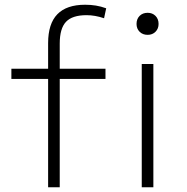

<svg xmlns="http://www.w3.org/2000/svg" viewBox="-20 -790 791 810"><path d="M183 0V-457H28V-500H183V-608Q183 -690 222 -730Q261 -770 339 -770Q363 -770 384.5 -766.5Q406 -763 428 -755L419 -713Q381 -726 345 -726Q285 -726 258.5 -698Q232 -670 232 -606V-500H425V-457H232V0ZM578 0V-520H627V0ZM603 -643Q582 -643 569 -656Q556 -669 556 -689Q556 -710 569 -723Q582 -736 603 -736Q623 -736 636 -723Q649 -710 649 -689Q649 -669 636 -656Q623 -643 603 -643Z"/></svg>

Font: M PLUS 2 Light
Style: Regular
Weight: 300
Designer: Coji Morishita
Foundry: UNDERFOREST DESIGN
Version: Version 1.001